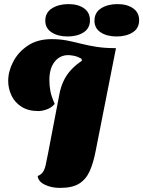

<svg xmlns="http://www.w3.org/2000/svg" viewBox="-20 -895 699 937"><path d="M273 22Q230 22 198 6Q166 -10 164 -36Q181 -43 189.5 -55.5Q198 -68 203 -90Q208 -112 215 -149L270 -436Q283 -504 322 -548.5Q361 -593 418.5 -619.5Q476 -646 546 -660L447 -159Q436 -101 418 -60.5Q400 -20 366.5 1Q333 22 273 22ZM168 -353Q118 -353 85 -374Q52 -395 36 -429Q20 -463 20 -500Q20 -547 44.5 -594Q69 -641 116 -672.5Q163 -704 232 -704Q274 -704 308.5 -697Q343 -690 376.5 -681.5Q410 -673 450.5 -666.5Q491 -660 546 -660L380 -598L377 -609Q356 -620 339.5 -623Q323 -626 313 -626Q272 -626 246.5 -593.5Q221 -561 221 -505Q221 -476 226 -450Q231 -424 247 -388Q231 -369 208 -361Q185 -353 168 -353ZM549 -717Q502 -717 471.5 -737Q441 -757 441 -794Q441 -834 473.5 -854.5Q506 -875 553 -875Q600 -875 629.5 -854.5Q659 -834 659 -796Q659 -757 627.5 -737Q596 -717 549 -717ZM310 -717Q263 -717 232 -737Q201 -757 201 -794Q201 -834 234 -854.5Q267 -875 314 -875Q361 -875 390 -854.5Q419 -834 419 -796Q419 -757 388 -737Q357 -717 310 -717Z"/></svg>

Font: Sansita Swashed Light Black
Style: Regular
Weight: 900
Version: Version 1.003